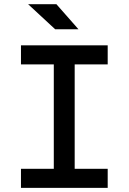

<svg xmlns="http://www.w3.org/2000/svg" viewBox="-20 -914 626 934"><path d="M82 0V-92.8H241.7V-600.6H82V-693.4H503.9V-600.6H343.3V-92.8H503.9V0ZM248.5 -771.5 116.7 -893.6H254.4L361.8 -771.5Z"/></svg>

Font: CaskaydiaCove NFP
Style: Regular
Weight: 400
Designer: Aaron Bell
Foundry: Saja Typeworks
Version: Version 2111.001; VTT 6.35;Nerd Fonts 3.1.1